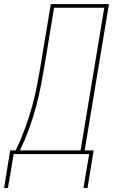

<svg xmlns="http://www.w3.org/2000/svg" viewBox="-58 -755 578 941"><path d="M-38 166 -8 -18H19Q44 -70 64.5 -125.5Q85 -181 100 -236Q115 -291 125.5 -347Q136 -403 145 -459L191 -735H476L357 -18H401L371 166H351L379 0H9L-19 166ZM40 -18H337L453 -717H207L164 -456Q155 -401 144.5 -345.5Q134 -290 119.5 -235Q105 -180 85 -125Q65 -70 40 -18Z"/></svg>

Font: Iosevka Curly Thin Oblique
Style: Regular
Weight: 100
Italic angle: -9°
Monospace: yes
Designer: Belleve Invis
Foundry: Belleve Invis
Version: Version 11.1.0; ttfautohint (v1.8.3)